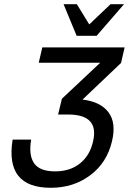

<svg xmlns="http://www.w3.org/2000/svg" viewBox="-20 -749 612 912"><path d="M439 -579H344L282 -729H345L404 -633L505 -729H569ZM372 -276Q457 -266 495 -216Q533 -166 512 -78Q488 24 409 83Q330 143 221 143Q3 143 40 -86H128Q115 -11 143 28Q170 65 242 65Q312 65 359 28Q407 -10 422 -77Q452 -205 304 -205H256L274 -280L456 -451H164L181 -524H572L555 -450Z"/></svg>

Font: Miedinger
Style: Italic
Weight: 400
Italic angle: -13°
Version: Version 001.000